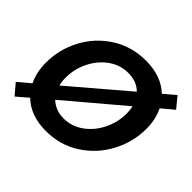

<svg xmlns="http://www.w3.org/2000/svg" viewBox="-139 -740 923 923"><g transform="rotate(45 322.5 -279.0)"><path d="M642 -504 581 -453Q606 -403 606 -338Q606 -249 563.5 -168.5Q521 -88 444.5 -38.5Q368 11 271 11Q167 11 105 -49L48 0L2 -54L64 -106Q39 -156 39 -223Q39 -312 81 -391.5Q123 -471 199.5 -520Q276 -569 373 -569Q477 -569 539 -510L597 -559ZM163 -190 447 -432Q412 -467 355 -467Q299 -467 254 -434.5Q209 -402 183 -349Q157 -296 157 -237Q157 -213 163 -190ZM482 -368 197 -127Q234 -92 289 -92Q344 -92 389.5 -125Q435 -158 461 -211.5Q487 -265 487 -324Q487 -345 482 -368Z"/></g></svg>

Font: Open Sauce Sans SemiBold Italic
Style: Regular
Weight: 600
Italic angle: -10°
Designer: Alfredo Marco Pradil
Foundry: Creative Sauce Fz LLC
Version: Version 1.477